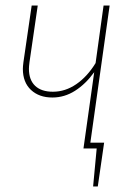

<svg xmlns="http://www.w3.org/2000/svg" viewBox="-20 -539 479 697"><path d="M308 -21H358L335 138H318L331 0H283L322 -277Q291 -234 252.5 -209.5Q214 -185 170 -185Q122 -185 92.5 -212.5Q63 -240 63 -289Q63 -297 65 -313L95 -519H117L87 -313Q85 -297 85 -289Q85 -249 107.5 -227.5Q130 -206 172 -206Q217 -206 257 -233.5Q297 -261 327 -310L356 -519H378Z"/></svg>

Font: Fira Sans Extra Condensed Thin
Style: Italic
Weight: 250
Width: 3
Italic angle: -8°
Designer: Carrois Corporate & Edenspiekermann AG
Foundry: Carrois Corporate GbR & Edenspiekermann AG
Version: Version 4.203